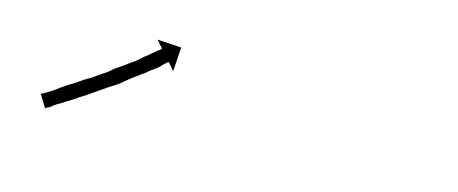

<svg xmlns="http://www.w3.org/2000/svg" viewBox="-29 -468 615 258"><g transform="rotate(10 278.5 -338.5)"><path d="M31 -299Q33 -299 36 -301Q40 -303 44 -305Q49 -308 54 -311Q59 -314 65 -317Q72 -320 78 -324Q85 -328 92 -331Q99 -335 106 -339Q106 -339 106 -339Q106 -339 106 -339Q106 -339 106 -339Q106 -339 106 -339Q114 -343 120 -348Q120 -348 120 -348Q120 -348 120 -348Q120 -348 120 -348Q120 -348 120 -348Q127 -352 134 -356Q134 -356 134 -356Q134 -356 134 -356Q134 -356 134 -356Q134 -356 134 -356Q140 -360 146 -363Q146 -363 146 -363Q146 -363 146 -363Q146 -363 146 -363Q146 -363 146 -363Q152 -367 157 -371Q157 -371 157 -371Q157 -371 157 -371Q157 -371 157 -371Q157 -371 157 -371Q162 -374 166 -377Q166 -377 166 -377Q166 -377 166 -377Q166 -377 166 -377Q166 -377 166 -377Q170 -380 173 -382Q176 -384 178 -385Q178 -386 179 -386L171 -397L204 -392L199 -359L191 -370Q190 -369 189 -369Q187 -367 185 -366Q182 -363 178 -360Q178 -360 178 -360Q178 -360 178 -360Q178 -360 178 -360Q178 -360 178 -360Q173 -357 168 -354Q168 -354 168 -354Q168 -354 168 -354Q168 -354 168 -354Q168 -354 168 -354Q163 -350 157 -347Q157 -347 157 -347Q157 -347 157 -347Q157 -347 157 -347Q157 -347 157 -347Q151 -343 144 -339Q144 -339 144 -339Q144 -339 144 -339Q144 -339 144 -339Q144 -339 144 -339Q138 -335 131 -330Q131 -330 131 -330Q131 -330 131 -330Q131 -330 131 -330Q131 -330 131 -330Q124 -326 116 -322Q116 -322 116 -322Q116 -322 116 -322Q116 -322 116 -322Q116 -322 116 -322Q109 -318 102 -314Q95 -310 88 -306Q81 -303 75 -299Q69 -296 63 -293Q58 -290 53 -288Q49 -286 45 -283Q42 -282 40 -281Q39 -280 38 -280L29 -298Q30 -298 31 -299Z"/></g></svg>

Font: FRB American Cursive Just Arrows
Style: Italic
Weight: 400
Italic angle: -25°
Version: Version 2.0;Modular Font Editor K font №1